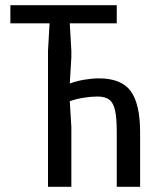

<svg xmlns="http://www.w3.org/2000/svg" viewBox="-20 -720 640 740"><path d="M171 -629V-630H20V-700H430V-630H249V-629L255 -524V-500L249 -398Q275 -408 306 -413Q337 -418 361 -418Q448 -418 484 -368.5Q520 -319 520 -210V0H430V-210Q430 -265 423.5 -294.5Q417 -324 401 -336Q385 -348 355 -348Q333 -348 303.5 -343.5Q274 -339 249 -330L255 -230V0H165V-524Z"/></svg>

Font: Sligoil Micro
Style: Regular
Weight: 400
Designer: Ariel Martín Pérez
Foundry: Igor Stepanchenko
Version: Version 1.001